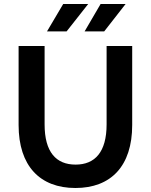

<svg xmlns="http://www.w3.org/2000/svg" viewBox="-20 -930 754 960"><path d="M357 10C535 10 641 -100 641 -305V-700H513V-308C513 -170 455 -107 358 -107C260 -107 203 -170 203 -308V-700H73V-305C73 -100 180 10 357 10ZM403 -773H501L608 -910H483ZM215 -773H313L421 -910H296Z"/></svg>

Font: Chess Sans SemiBold
Style: Regular
Weight: 600
Designer: Wolf Bōese
Foundry: Wolf Bōese
Version: Version 7.223;Glyphs 3.3 (3306)